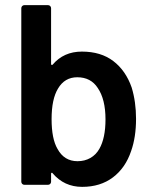

<svg xmlns="http://www.w3.org/2000/svg" viewBox="-20 -720 599 748"><path d="M493 -379Q510 -323 510 -257Q510 -186 491 -132Q469 -66 420 -29Q371 8 300 8Q230 8 185 -45Q184 -47 182 -47Q182 -47 180.5 -46.5Q179 -46 179 -43V-12Q179 -7 175.5 -3.5Q172 0 167 0H75Q70 0 66.5 -3.5Q63 -7 63 -12V-688Q63 -693 66.5 -696.5Q70 -700 75 -700H167Q172 -700 175.5 -696.5Q179 -693 179 -688V-471Q179 -468 180.5 -467.5Q182 -467 182 -467Q184 -467 185 -468Q228 -519 299 -519Q373 -519 421.5 -482Q470 -445 493 -379ZM367 -140Q391 -182 391 -255Q391 -333 361 -377Q334 -419 281 -419Q232 -419 206 -375Q181 -334 181 -256Q181 -179 204 -140Q230 -92 282 -92Q310 -92 332 -104.5Q354 -117 367 -140Z"/></svg>

Font: LinhAnh SemBd
Style: Regular
Weight: 600
Monospace: yes
Designer: Jeremy Tribby
Foundry: Tribby Type
Version: Version 1.408